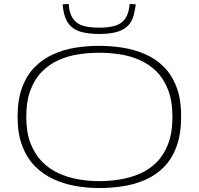

<svg xmlns="http://www.w3.org/2000/svg" viewBox="-20 -942 1006 972"><path d="M482 -25Q534 -25 587 -33.5Q640 -42 687.5 -62.5Q735 -83 772 -119.5Q809 -156 831 -213Q853 -270 853 -350Q853 -430 831 -487Q809 -544 772 -580.5Q735 -617 687.5 -638Q640 -659 587 -667Q534 -675 482 -675Q430 -675 377.5 -667Q325 -659 277.5 -638Q230 -617 193 -580Q156 -543 134.5 -486.5Q113 -430 113 -350Q113 -272 134.5 -216.5Q156 -161 193 -123.5Q230 -86 277.5 -64.5Q325 -43 377.5 -34Q430 -25 482 -25ZM482 10Q421 10 362 -0.5Q303 -11 250 -35.5Q197 -60 156.5 -101Q116 -142 92.5 -203.5Q69 -265 69 -350Q69 -437 92 -499Q115 -561 155.5 -602Q196 -643 249 -667Q302 -691 361.5 -700.5Q421 -710 482 -710Q542 -710 601.5 -700.5Q661 -691 714.5 -668Q768 -645 809 -604Q850 -563 873.5 -501.5Q897 -440 897 -353Q897 -264 874 -201Q851 -138 810.5 -97Q770 -56 717.5 -32.5Q665 -9 604.5 0.5Q544 10 482 10ZM482 -770Q429 -770 391 -780.5Q353 -791 331 -817Q309 -843 301 -889Q300 -896 299 -904Q298 -912 297 -920L328 -922Q329 -916 329 -910Q329 -904 330 -899Q337 -862 355 -840.5Q373 -819 404.5 -810.5Q436 -802 482 -802Q527 -802 558.5 -810.5Q590 -819 608.5 -840.5Q627 -862 633 -898Q635 -904 635.5 -910Q636 -916 636 -922L667 -920Q666 -912 665 -904Q664 -896 662 -889Q655 -843 632.5 -817Q610 -791 572.5 -780.5Q535 -770 482 -770Z"/></svg>

Font: Georama Expanded ExtraLight
Style: Regular
Weight: 250
Width: 7
Designer: Jean-Baptiste Levee
Foundry: Production Type
Version: Version 1.001